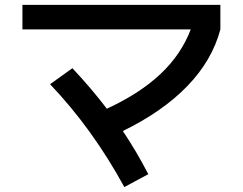

<svg xmlns="http://www.w3.org/2000/svg" viewBox="-20 -715 978 773"><path d="M181.6 -376 271.5 -440.4Q348.1 -358.9 410.2 -277.3Q542.5 -338.4 626 -417Q709.5 -495.6 748 -596.7H70.3V-695.3H867.2V-596.7Q834.5 -472.7 735.1 -369.4Q635.7 -266.1 474.6 -187.5Q529.8 -105 577.1 -13.7L480.5 38.1Q353 -195.8 181.6 -376Z"/></svg>

Font: Pretendard SemiBold
Style: Regular
Weight: 600
Designer: Base glyphs from Inter by Rasmus Andersson; Hangeul glyphs from Noto Sans CJK(Source Han Sans) by Jang Soo-young and Kan
Foundry: Kil Hyung-jin
Version: Version 1.309